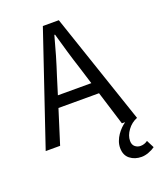

<svg xmlns="http://www.w3.org/2000/svg" viewBox="-157 -753 886 1063"><g transform="rotate(-20 286.0 -222.0)"><path d="M492 212Q452 212 424 190Q396 168 396 125Q396 105 403 86Q410 67 421 51Q432 35 445 22Q458 9 471 0H452L390 -200H151L88 0H3L225 -656H319L541 0Q506 14 483.5 45Q461 76 461 107Q461 130 475 141.5Q489 153 507 153Q530 153 549 139L572 184Q557 195 534.5 203.5Q512 212 492 212ZM203 -367 172 -267H369L338 -367Q320 -422 304 -476.5Q288 -531 272 -588H268Q253 -531 237 -476.5Q221 -422 203 -367Z"/></g></svg>

Font: Giro Regular
Style: Regular
Weight: 400
Designer: Paul D. Hunt
Foundry: Adobe Systems Incorporated
Version: Version 1.000;PS 1.0;hotconv 1.0.88;makeotf.lib2.5.647800